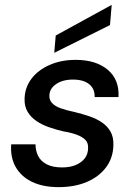

<svg xmlns="http://www.w3.org/2000/svg" viewBox="-20 -757 554 789"><path d="M221 12Q156 12 111 -10Q66 -32 44 -71.5Q22 -111 26 -164H126Q126 -138 136.5 -116.5Q147 -95 171.5 -82Q196 -69 235 -69Q268 -69 291.5 -79Q315 -89 328.5 -106.5Q342 -124 342 -149Q343 -170 330.5 -182.5Q318 -195 295 -203.5Q272 -212 241 -217Q211 -224 182 -234Q153 -244 130 -259.5Q107 -275 93.5 -297.5Q80 -320 81 -351Q82 -397 109 -433Q136 -469 183.5 -490Q231 -511 291 -511Q374 -511 422.5 -470.5Q471 -430 467 -358H369Q370 -392 346.5 -411Q323 -430 280 -430Q237 -430 210 -411Q183 -392 183 -364Q182 -346 194.5 -333Q207 -320 229.5 -312Q252 -304 285 -297Q318 -289 347.5 -279Q377 -269 399.5 -253.5Q422 -238 434.5 -215.5Q447 -193 446 -161Q445 -108 415.5 -69Q386 -30 336 -9Q286 12 221 12ZM203 -540 209 -611 439 -737 432 -654Z"/></svg>

Font: DM Sans 20pt Medium
Style: Italic
Weight: 500
Italic angle: -10°
Version: Version 4.004;gftools[0.9.30]